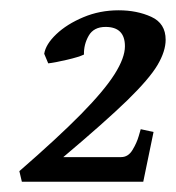

<svg xmlns="http://www.w3.org/2000/svg" viewBox="-20 -626 342 373"><path d="M301.8 -548.8Q301.8 -526.4 285.9 -499.5Q270 -472.7 227.1 -430.9Q184.1 -389.2 103 -320.8H215.3Q229 -320.8 237.3 -334.5Q245.6 -348.1 249.5 -361.6Q253.4 -375 253.4 -375L278.3 -369.6L258.3 -272.9H22.5L17.6 -293.5Q92.3 -358.4 137.5 -404.3Q182.6 -450.2 202.6 -481.9Q222.7 -513.7 222.7 -536.1Q222.7 -573.7 185.1 -573.7Q162.1 -573.7 152.3 -556.6Q142.6 -539.6 143.1 -520Q132.8 -515.1 109.9 -509.8Q86.9 -504.4 73.7 -502.9L65.9 -521.5Q68.8 -540 89.4 -559.6Q109.9 -579.1 141.8 -592.5Q173.8 -606 210.4 -606Q246.1 -606 273.9 -593.3Q301.8 -580.6 301.8 -548.8Z"/></svg>

Font: Dai Banna SIL SemiBold
Style: Italic
Weight: 600
Italic angle: -11°
Designer: Victor Gaultney
Foundry: SIL International
Version: Version 4.000